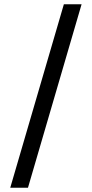

<svg xmlns="http://www.w3.org/2000/svg" viewBox="-20 -784 431 899"><path d="M28 95 279 -764H362L111 95Z"/></svg>

Font: DM Sans 18pt
Style: Regular
Weight: 400
Designer: Colophon Foundry, Jonny Pinhorn
Foundry: Colophon Foundry
Version: Version 4.004;gftools[0.9.30]